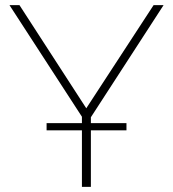

<svg xmlns="http://www.w3.org/2000/svg" viewBox="-20 -730 676 750"><path d="M300 0V-221H162V-249H300V-274L17 -710H56L317 -307L580 -710H619L335 -272V-249H474V-221H335V0Z"/></svg>

Font: Raleway-v4020 ExtraLight
Style: Regular
Weight: 275
Designer: Matt McInerney, Pablo Impallari, Rodrigo Fuenzalida
Foundry: Matt McInerney, Pablo Impallari, Rodrigo Fuenzalida
Version: Version 4.020;PS 004.020;hotconv 1.0.88;makeotf.lib2.5.64775